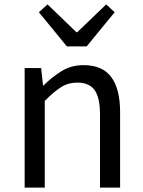

<svg xmlns="http://www.w3.org/2000/svg" viewBox="-20 -853 650 873"><path d="M92.1 0V-543.4H167L175.7 -464.5H178.1Q216.8 -503.1 260.3 -529.9Q303.9 -556.8 360.1 -556.8Q445.8 -556.8 486 -502.4Q526.1 -448 526.1 -344.1V0H434.7V-332.4Q434.7 -408.5 410.5 -442.9Q386.3 -477.4 331.5 -477.4Q289.9 -477.4 257 -456.4Q224.2 -435.5 183.5 -394V0ZM284 -642.1 156.8 -797.4 196.1 -833 327.3 -706.6H331.3L462.9 -833L501.4 -797.4L374.1 -642.1Z"/></svg>

Font: Noto Sans HK Thin
Style: Regular
Weight: 100
Designer: Ryoko NISHIZUKA 西塚涼子 (kana, bopomofo & ideographs); Paul D. Hunt (Latin, Greek & Cyrillic); Sandoll Communications 산돌커뮤니
Foundry: Adobe
Version: Version 2.004-H2;hotconv 1.0.118;makeotfexe 2.5.65603